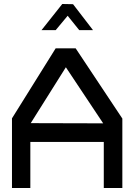

<svg xmlns="http://www.w3.org/2000/svg" viewBox="-20 -942 673 962"><path d="M500 0V-231H132V0H40V-349L259 -700H359L593 -348V0ZM310 -605 134 -325 497 -324ZM292 -922 346 -921 446 -791H377L319 -863L259 -791H188Z"/></svg>

Font: Turret Road
Style: Bold
Weight: 700
Designer: Noponies
Foundry: Noponies
Version: Version 1.001; ttfautohint (v1.8)